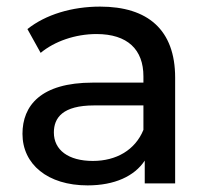

<svg xmlns="http://www.w3.org/2000/svg" viewBox="-20 -555 629 581"><path d="M283 -535C198 -535 118 -511 63 -467L103 -395C145 -430 208 -452 272 -452C366 -452 414 -405 414 -324V-305H261C103 -305 48 -235 48 -150C48 -58 124 6 245 6C327 6 387 -22 418 -69V0H510V-320C510 -465 427 -535 283 -535ZM261 -68C187 -68 143 -101 143 -154C143 -199 170 -236 265 -236H414V-162C389 -101 332 -68 261 -68Z"/></svg>

Font: AWKNG-Font Medium
Style: Regular
Weight: 500
Designer: Awakening Church
Foundry: Awakening Church
Version: Version 1.700;PS 001.700;hotconv 1.0.88;makeotf.lib2.5.64775